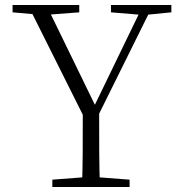

<svg xmlns="http://www.w3.org/2000/svg" viewBox="-20 -743 722 763"><path d="M188 0H495V-29L352 -40H331L188 -29ZM306 0H377C374 -101 374 -151 374 -316H309C309 -151 309 -100 306 0ZM323 -259H358L588 -723H549L350 -312L345 -300H370L164 -723H91ZM30 -694 143 -684H163L295 -694V-723H30ZM421 -694 542 -684H560L661 -694V-723H421Z"/></svg>

Font: Source Han Serif CN VF
Style: Regular
Weight: 250
Designer: Ryoko NISHIZUKA 西塚涼子 (kana & ideographs); Frank Grießhammer (Latin, Greek & Cyrillic); Wenlong ZHANG 张文龙 (bopomofo); San
Foundry: Adobe
Version: Version 2.002;hotconv 1.1.0;makeotfexe 2.6.0